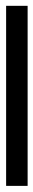

<svg xmlns="http://www.w3.org/2000/svg" viewBox="245 -222 112 643"><g transform="rotate(-90 301.5 99.0)"><path d="M0 135V63H603V135Z"/></g></svg>

Font: Archivo Expanded
Style: Regular
Weight: 400
Width: 7
Designer: Hector Gatti
Foundry: Omnibus-Type
Version: Version 2.001